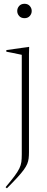

<svg xmlns="http://www.w3.org/2000/svg" viewBox="-20 -755 246 1014"><path d="M109.5 -659Q91.5 -659 81.2 -670.5Q71 -682 71 -697Q71 -712 81.2 -723.5Q91.5 -735 109.5 -735Q127 -735 137.2 -723.5Q147.5 -712 147.5 -697Q147.5 -682 137.2 -670.5Q127 -659 109.5 -659ZM95 -465.5Q89.5 -466.5 76 -469.5Q62.5 -472.5 45.8 -475.8Q29 -479 13.5 -482V-490.5L130 -507H134L133 -469V49Q133 67.5 131.2 82Q129.5 96.5 123.8 110.5Q118 124.5 105.5 141.8Q93 159 71.5 182.5Q50 206 16.5 239.5L9.5 233.5Q39.5 198 56.8 174.8Q74 151.5 82.2 134.5Q90.5 117.5 92.8 100.5Q95 83.5 95 60.5Z"/></svg>

Font: Newsreader 60pt ExtraLight
Style: Regular
Weight: 250
Designer: Hugues Gentile
Foundry: Production Type
Version: Version 1.003